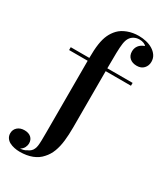

<svg xmlns="http://www.w3.org/2000/svg" viewBox="-253 -879 1006 1164"><g transform="rotate(30 250.5 -297.0)"><path d="M362 -782Q389 -782 414.5 -776Q440 -770 460.5 -757.5Q481 -745 493.5 -726.5Q506 -708 506 -683Q506 -656 488.5 -637Q471 -618 440 -618Q409 -618 390.5 -634.5Q372 -651 372 -680Q372 -703 385 -720.5Q398 -738 424 -747Q420 -754 407 -759.5Q394 -765 376 -765Q356 -765 339 -756Q322 -747 312 -730Q303 -715 299.5 -690Q296 -665 295 -623.5Q294 -582 294 -515V-101Q294 -50 289 -7Q284 36 271 70.5Q258 105 234 131Q210 159 172.5 173.5Q135 188 86 188Q67 188 48 184Q29 180 14 172Q-1 164 -10 150.5Q-19 137 -19 119Q-19 93 -0.5 76.5Q18 60 48 60Q77 60 94 75Q111 90 111 116Q111 129 104 144Q97 159 79 170Q92 169 103 166Q114 163 122 157Q133 153 143 144.5Q153 136 158 124Q163 114 165 99Q167 84 167.5 61.5Q168 39 168 7V-515Q168 -574 174 -614Q180 -654 193 -682Q206 -710 227 -732Q249 -755 285 -768.5Q321 -782 362 -782ZM471 -516V-496H38V-516Z"/></g></svg>

Font: Playfair Display SemiBold
Style: Regular
Weight: 600
Designer: Claus Eggers Sørensen
Foundry: Claus Eggers Sørensen
Version: Version 1.203